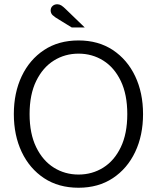

<svg xmlns="http://www.w3.org/2000/svg" viewBox="-20 -870 737 902"><path d="M349 12Q255 12 187 -33Q119 -78 82 -156Q45 -234 45 -334Q45 -434 82 -512Q119 -590 187 -635Q255 -680 349 -680Q442 -680 510 -635Q578 -590 615 -512Q652 -434 652 -334Q652 -234 615 -156Q578 -78 510 -33Q442 12 349 12ZM349 -50Q413 -50 465 -82.5Q517 -115 547.5 -178.5Q578 -242 578 -334Q578 -426 547.5 -489.5Q517 -553 465 -585.5Q413 -618 349 -618Q285 -618 233 -585.5Q181 -553 150 -489.5Q119 -426 119 -334Q119 -242 150 -178.5Q181 -115 233 -82.5Q285 -50 349 -50ZM317 -741 260 -776Q236 -790 227 -799Q218 -808 218 -821Q218 -834 227 -842Q236 -850 249 -850Q259 -850 268 -844.5Q277 -839 291 -825L378 -741Z"/></svg>

Font: Atkinson Hyperlegible Next Light
Style: Regular
Weight: 300
Designer: Elliott Scott, Megan Eiswerth, Linus Boman, Theodore Petrosky, Letters from Sweden
Foundry: Applied Design Works, Letters from Sweden
Version: Version 2.001